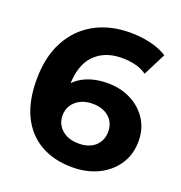

<svg xmlns="http://www.w3.org/2000/svg" viewBox="-130 -825 897 949"><g transform="rotate(20 318.5 -350.0)"><path d="M352 12Q256 12 185.5 -28Q115 -68 77 -145Q39 -222 39 -335Q39 -456 84.5 -540Q130 -624 210.5 -668Q291 -712 396 -712Q452 -712 503 -700Q554 -688 591 -664L531 -545Q502 -565 469 -572.5Q436 -580 400 -580Q309 -580 256 -525Q203 -470 203 -362Q203 -344 203.5 -322Q204 -300 209 -278L164 -320Q183 -359 213 -385.5Q243 -412 284.5 -425.5Q326 -439 376 -439Q444 -439 498 -412Q552 -385 584.5 -336Q617 -287 617 -221Q617 -150 581.5 -97.5Q546 -45 486.5 -16.5Q427 12 352 12ZM343 -109Q377 -109 403.5 -121.5Q430 -134 445 -158Q460 -182 460 -213Q460 -261 427.5 -289.5Q395 -318 341 -318Q305 -318 278 -304.5Q251 -291 235.5 -267.5Q220 -244 220 -213Q220 -183 235 -159.5Q250 -136 277 -122.5Q304 -109 343 -109Z"/></g></svg>

Font: MOST Montserrat
Style: Bold
Weight: 700
Designer: Julieta Ulanovsky
Foundry: Julieta Ulanovsky
Version: Version 8.000;March 11, 2024;FontCreator 15.0.0.2926 64-bit